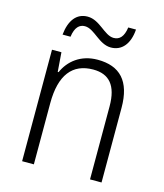

<svg xmlns="http://www.w3.org/2000/svg" viewBox="-109 -804 754 885"><g transform="rotate(15 268.0 -361.0)"><path d="M109 -612H147C153 -658 173 -676 199 -676C245 -676 281 -612 339 -612C390 -612 425 -651 430 -722H393C387 -677 368 -658 340 -658C295 -658 259 -722 200 -722C147 -722 116 -681 109 -612ZM296 -542C215 -542 161 -497 136 -440H132L125 -532H80V0H136V-292C136 -427 189 -493 288 -493C364 -493 404 -448 404 -349V0H459V-356C459 -484 402 -542 296 -542Z"/></g></svg>

Font: Noto Sans Gujarati SemiCondensed Light
Style: Regular
Weight: 300
Width: 4
Designer: Jelle Bosma - Monotype Design Team, Universal Thirst
Foundry: Monotype Imaging Inc.
Version: Version 2.106